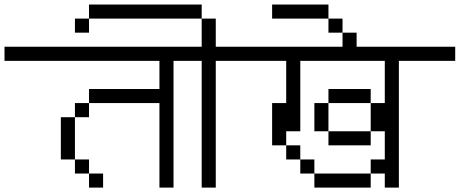

<svg xmlns="http://www.w3.org/2000/svg" viewBox="-20 -895 2040 852"><path d="M437.5 -62.5V-125H375V-62.5ZM1000 -625V-687.5H0V-625H687.5Q687.5 -625 687.5 -500H375V-437.5H312.5V-375H250V-187.5H312.5V-125H375V-187.5H312.5V-375H375V-437.5H687.5Q687.5 -437.5 687.5 -62.5H750V-625Z M1000 -625V-687.5H937.5Q937.5 -687.5 937.5 -812.5H875Q875 -812.5 875 -687.5H750V-625H875V-62.5H937.5V-625ZM375 -812.5H312.5V-750H375ZM375 -812.5H875V-875H375Z M2000 -625V-687.5H1000V-625H1250V-437.5H1187.5V-250H1250V-187.5H1312.5V-125H1375V-62.5H1625V-125H1375V-187.5H1312.5V-250H1250V-312.5H1312.5V-625H1687.5V-437.5H1625Q1625 -437.5 1625 -312.5H1437.5V-250H1625V-312.5H1687.5Q1687.5 -312.5 1687.5 -187.5H1625V-125H1687.5V-62.5H1750V-625ZM1437.5 -312.5Q1437.5 -312.5 1437.5 -437.5H1375Q1375 -437.5 1375 -312.5ZM1437.5 -437.5H1625V-500H1437.5Z M1562.5 -687.5V-750H1500V-687.5ZM1500 -750V-812.5H1437.5V-750ZM1437.5 -812.5V-875H1187.5V-812.5Z"/></svg>

Font: UnifontExMono
Style: Regular
Weight: 500
Version: Version 15.0.06